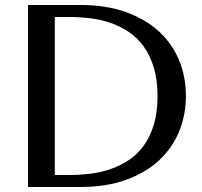

<svg xmlns="http://www.w3.org/2000/svg" viewBox="-20 -746 807 766"><path d="M608.4 -361.8Q608.4 -428.2 593.3 -477.5Q578.1 -526.9 552.2 -562Q526.4 -597.2 491.7 -619.9Q457 -642.6 418.5 -655.5Q379.9 -668.5 339.1 -673.3Q298.3 -678.2 259.8 -678.2H198.7V-47.9H259.8Q298.3 -47.9 339.1 -52.7Q379.9 -57.6 418.5 -70.6Q457 -83.5 491.7 -106Q526.4 -128.4 552.2 -163.3Q578.1 -198.2 593.3 -247.1Q608.4 -295.9 608.4 -361.8ZM721.7 -363.8Q721.7 -287.6 694.6 -221.4Q667.5 -155.3 614.3 -106Q561 -56.6 482.2 -28.3Q403.3 0 299.8 0H91.8V-726.1H299.8Q403.3 -726.1 482.2 -697.8Q561 -669.4 614.3 -620.4Q667.5 -571.3 694.6 -505.1Q721.7 -439 721.7 -363.8Z"/></svg>

Font: Federo
Style: Regular
Weight: 400
Designer: Olexa M. Volochay | Cyreal.org
Foundry: Olexa M. Volochay | Cyreal.org
Version: Version 1.000